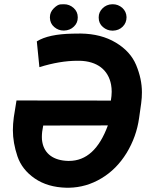

<svg xmlns="http://www.w3.org/2000/svg" viewBox="-20 -879 719 909"><path d="M447.3 -794.9C447.3 -776.9 454.1 -762.2 467.3 -751C480.5 -739.7 495.6 -733.9 512.2 -733.9C513.2 -733.9 514.2 -733.9 515.1 -733.9C533.2 -734.4 548.8 -740.7 561 -752.9C573.2 -765.1 579.1 -779.8 579.1 -797.9C578.6 -815.4 571.8 -830.1 559.1 -841.8C545.9 -853 531.2 -858.9 514.2 -858.9C513.2 -858.9 512.2 -858.9 511.2 -858.9C492.7 -858.4 477.5 -851.6 465.3 -839.4C453.1 -827.1 447.3 -813.5 447.3 -797.4C447.3 -796.4 447.3 -795.9 447.3 -794.9ZM216.3 -794.9C216.8 -776.9 223.6 -762.2 236.8 -751C250 -739.7 264.6 -734.4 280.8 -734.4C281.7 -734.4 282.7 -734.4 283.7 -734.4C302.2 -734.9 317.9 -741.2 330.1 -753.4C342.3 -765.1 348.1 -779.3 348.1 -795.4C348.1 -796.4 348.1 -796.9 348.1 -797.9C348.1 -814.9 341.8 -829.1 328.6 -841.3C315.4 -853 300.3 -858.9 283.2 -858.9C282.2 -858.9 276.9 -858.9 267.1 -858.4C257.3 -857.9 246.6 -851.6 234.4 -839.4C222.2 -827.1 216.3 -813.5 216.3 -797.4C216.3 -796.4 216.3 -795.9 216.3 -794.9ZM323.7 -719.7C247.1 -718.3 190.9 -706.1 154.3 -683.1L166.5 -561C231 -581.1 291 -591.3 346.7 -591.3C350.1 -591.3 353.5 -591.3 356.9 -591.3C439.5 -589.4 492.7 -548.8 505.9 -478C507.8 -467.3 508.8 -456.5 508.8 -444.8C508.8 -431.6 507.3 -417.5 504.9 -402.8L58.1 -403.3L45.4 -324.2C42.5 -302.7 41 -282.2 41 -262.7C41 -222.7 48.3 -181.6 62.5 -139.2C76.7 -97.2 104 -62 144.5 -34.2C185.1 -6.3 234.9 8.3 293.9 9.8H306.6C360.8 8.8 412.1 -5.9 460 -34.7C507.8 -63 547.4 -103 579.1 -154.3C610.4 -205.6 630.4 -261.2 638.7 -321.3L648.4 -390.1C650.9 -407.7 651.9 -425.3 651.9 -441.9C651.9 -484.9 642.6 -527.8 624.5 -571.3C606.4 -614.3 574.7 -649.4 528.3 -677.2C481.9 -705.1 426.8 -719.2 362.8 -720.2ZM301.8 -117.2C233.4 -119.1 189.9 -150.9 180.2 -207C178.7 -213.9 178.2 -221.7 178.2 -230.5C178.2 -246.1 180.2 -264.2 184.6 -284.7L490.7 -285.2C449.7 -173.3 388.7 -117.2 306.6 -117.2C305.2 -117.2 303.2 -117.2 301.8 -117.2Z"/></svg>

Font: Roboto
Style: Bold Italic
Weight: 700
Italic angle: -12°
Designer: Google
Version: Version 2.137; 2017